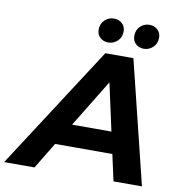

<svg xmlns="http://www.w3.org/2000/svg" viewBox="-158 -988 1019 1077"><g transform="rotate(10 351.5 -450.0)"><path d="M-63 0 390 -700H550L722 0H560L527 -150H201L110 0ZM276 -273H500L441 -543ZM598 -762Q570 -762 551.5 -779Q533 -796 533 -824Q533 -858 555 -879Q577 -900 607 -900Q634 -900 653 -883Q672 -866 672 -838Q672 -804 649.5 -783Q627 -762 598 -762ZM395 -762Q368 -762 349 -779Q330 -796 330 -824Q330 -858 352.5 -879Q375 -900 404 -900Q432 -900 451 -883Q470 -866 470 -838Q470 -804 447.5 -783Q425 -762 395 -762Z"/></g></svg>

Font: Montserrat
Style: Bold Italic
Weight: 700
Italic angle: -11.3°
Designer: Julieta Ulanovsky
Foundry: Julieta Ulanovsky
Version: Version 9.000; ttfautohint (v1.8.4.7-5d5b)